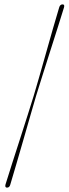

<svg xmlns="http://www.w3.org/2000/svg" viewBox="-20 -744 313 876"><path d="M133.5 -306Q143.5 -339 158.2 -390.5Q173 -442 189.5 -500.5Q206 -559 221.8 -614.2Q237.5 -669.5 250 -710Q254 -724 265.5 -724Q276 -724 272 -710Q261.5 -675.5 244.5 -622Q227.5 -568.5 208.5 -509Q189.5 -449.5 172.5 -395.5Q155.5 -341.5 144.5 -306Q134 -270.5 118.5 -216.5Q103 -162.5 85.8 -103Q68.5 -43.5 53 10Q37.5 63.5 27 98Q23.5 112 12 112Q1.5 112 5 98Q17.5 57.5 35.2 2.2Q53 -53 71.8 -111.5Q90.5 -170 107 -221.5Q123.5 -273 133.5 -306Z"/></svg>

Font: Fraunces 144pt Thin
Style: Italic
Weight: 100
Italic angle: -16°
Version: Version 1.000;[b76b70a41]